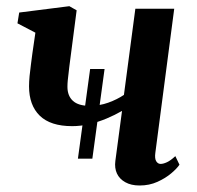

<svg xmlns="http://www.w3.org/2000/svg" viewBox="-20 -574 620 605"><path d="M225.5 -74 264 -356.5H309.5L271 -74ZM221.5 -541.5 198.5 -364.5Q197.5 -354 196 -342.5Q194.5 -331 193.5 -320.5Q192.5 -310 192.5 -300.5Q192.5 -272 209.8 -256.2Q227 -240.5 262.5 -240.5Q293.5 -240.5 321.2 -250.5Q349 -260.5 370.5 -275L406.5 -546.5H529L469.5 -92.5Q467 -74.5 472.2 -66Q477.5 -57.5 486 -57.5Q494.5 -57.5 506 -62.8Q517.5 -68 532.5 -82L545.5 -55Q537.5 -43 519.5 -27.8Q501.5 -12.5 476 -1Q450.5 10.5 420 10.5Q393 10.5 374.8 0.2Q356.5 -10 348.5 -27.2Q340.5 -44.5 343.5 -67L364.5 -224.5Q342 -211.5 315.8 -200.5Q289.5 -189.5 262 -183Q234.5 -176.5 207.5 -176.5Q139 -176.5 105.2 -209.5Q71.5 -242.5 71.5 -302Q71.5 -316.5 73.2 -334.5Q75 -352.5 77.5 -371Q80 -389.5 82 -405.5L91.5 -471L35 -500.5L40.5 -534.5L198.5 -554.5Z"/></svg>

Font: Merriweather 48pt SemiBold
Style: Italic
Weight: 600
Italic angle: -7.8°
Designer: Eben Sorkin
Foundry: Eben Sorkin
Version: Version 2.101